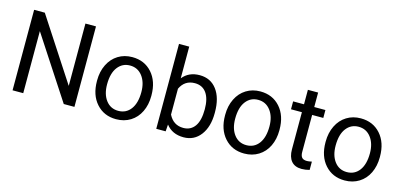

<svg xmlns="http://www.w3.org/2000/svg" viewBox="-67 -1189 3435 1638"><g transform="rotate(15 1651.0 -370.0)"><path d="M628.9 0H534.7L176.8 -547.9V0H82.5V-710.9H176.8L535.6 -160.6V-710.9H628.9Z M757.3 -269Q757.3 -346.7 787.8 -408.7Q818.4 -470.7 872.8 -504.4Q927.2 -538.1 997.1 -538.1Q1105 -538.1 1171.6 -463.4Q1238.3 -388.7 1238.3 -264.6V-258.3Q1238.3 -181.2 1208.7 -119.9Q1179.2 -58.6 1124.3 -24.4Q1069.3 9.8 998 9.8Q890.6 9.8 824 -64.9Q757.3 -139.6 757.3 -262.7ZM848.1 -258.3Q848.1 -170.4 888.9 -117.2Q929.7 -64 998 -64Q1066.9 -64 1107.4 -117.9Q1147.9 -171.9 1147.9 -269Q1147.9 -356 1106.7 -409.9Q1065.4 -463.9 997.1 -463.9Q930.2 -463.9 889.2 -410.6Q848.1 -357.4 848.1 -258.3Z M1798.8 -258.3Q1798.8 -137.2 1743.2 -63.7Q1687.5 9.8 1593.8 9.8Q1493.7 9.8 1439 -61L1434.6 0H1351.6V-750H1441.9V-470.2Q1496.6 -538.1 1592.8 -538.1Q1689 -538.1 1743.9 -465.3Q1798.8 -392.6 1798.8 -266.1ZM1708.5 -268.6Q1708.5 -360.8 1672.9 -411.1Q1637.2 -461.4 1570.3 -461.4Q1481 -461.4 1441.9 -378.4V-149.9Q1483.4 -66.9 1571.3 -66.9Q1636.2 -66.9 1672.4 -117.2Q1708.5 -167.5 1708.5 -268.6Z M1888.7 -269Q1888.7 -346.7 1919.2 -408.7Q1949.7 -470.7 2004.2 -504.4Q2058.6 -538.1 2128.4 -538.1Q2236.3 -538.1 2303 -463.4Q2369.6 -388.7 2369.6 -264.6V-258.3Q2369.6 -181.2 2340.1 -119.9Q2310.5 -58.6 2255.6 -24.4Q2200.7 9.8 2129.4 9.8Q2022 9.8 1955.3 -64.9Q1888.7 -139.6 1888.7 -262.7ZM1979.5 -258.3Q1979.5 -170.4 2020.3 -117.2Q2061 -64 2129.4 -64Q2198.2 -64 2238.8 -117.9Q2279.3 -171.9 2279.3 -269Q2279.3 -356 2238 -409.9Q2196.8 -463.9 2128.4 -463.9Q2061.5 -463.9 2020.5 -410.6Q1979.5 -357.4 1979.5 -258.3Z M2605.5 -656.2V-528.3H2704.1V-458.5H2605.5V-130.9Q2605.5 -99.1 2618.7 -83.3Q2631.8 -67.4 2663.6 -67.4Q2679.2 -67.4 2706.5 -73.2V0Q2670.9 9.8 2637.2 9.8Q2576.7 9.8 2545.9 -26.9Q2515.1 -63.5 2515.1 -130.9V-458.5H2418.9V-528.3H2515.1V-656.2Z M2775.9 -269Q2775.9 -346.7 2806.4 -408.7Q2836.9 -470.7 2891.4 -504.4Q2945.8 -538.1 3015.6 -538.1Q3123.5 -538.1 3190.2 -463.4Q3256.8 -388.7 3256.8 -264.6V-258.3Q3256.8 -181.2 3227.3 -119.9Q3197.8 -58.6 3142.8 -24.4Q3087.9 9.8 3016.6 9.8Q2909.2 9.8 2842.5 -64.9Q2775.9 -139.6 2775.9 -262.7ZM2866.7 -258.3Q2866.7 -170.4 2907.5 -117.2Q2948.2 -64 3016.6 -64Q3085.4 -64 3126 -117.9Q3166.5 -171.9 3166.5 -269Q3166.5 -356 3125.2 -409.9Q3084 -463.9 3015.6 -463.9Q2948.7 -463.9 2907.7 -410.6Q2866.7 -357.4 2866.7 -258.3Z"/></g></svg>

Font: Noboto
Style: Regular
Weight: 400
Designer: Google
Version: Version 2.001101; 2014